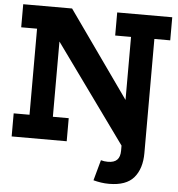

<svg xmlns="http://www.w3.org/2000/svg" viewBox="-63 -818 1019 1098"><g transform="rotate(5 447.0 -269.0)"><path d="M25.5 -626.5V-759H306L302 -571.5H250.5V-132.5H341.5V0H25.5V-132.5H116.5V-626.5ZM565 -759H881V-626.5H790V28.5Q790 118 746 169.8Q702 221.5 603.5 221.5Q580 221.5 558 218.2Q536 215 513.5 209L546 91Q565 96.5 586 96.5Q622 96.5 639 79.2Q656 62 656 26.5V-626.5H565ZM666.5 12 132.5 -728 306 -759 762 -115Z"/></g></svg>

Font: Hepta Slab
Style: Bold
Weight: 700
Designer: Michael LaGattuta
Foundry: Michael LaGattuta
Version: Version 1.100